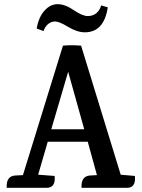

<svg xmlns="http://www.w3.org/2000/svg" viewBox="-20 -901 681 921"><path d="M589 0H371V-8Q371 -55 410 -59L445 -61L401 -221H209L163 -63L242 -57Q248 0 203 0H12V-8Q12 -55 51 -59L90 -61L282 -682Q320 -686 369 -682L559 -63L627 -57Q633 0 589 0ZM226 -281H384L307 -557ZM387 -746Q350 -746 307 -772Q264 -798 244.5 -798Q225 -798 210 -785Q195 -772 189 -752L156 -764Q165 -818 193 -849.5Q221 -881 256.5 -881Q292 -881 333.5 -852.5Q375 -824 400.5 -824Q426 -824 442.5 -838Q459 -852 465 -875L497 -866Q479 -746 387 -746Z"/></svg>

Font: Karma SemiBold
Style: Regular
Weight: 600
Designer: Joana Correia
Foundry: Indian Type Foundry
Version: Version 1.202;PS 1.0;hotconv 1.0.78;makeotf.lib2.5.61930; tt